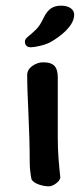

<svg xmlns="http://www.w3.org/2000/svg" viewBox="-20 -654 296 678"><path d="M196 -634C169 -634 150 -624 134 -591C116 -552 102 -546 89 -533C74 -521 68 -516 68 -507C68 -496 74 -487 89 -487C101 -487 141 -494 163 -508C187 -522 242 -560 242 -602C242 -621 224 -634 196 -634ZM184 -380C184 -415 173 -434 132 -434C108 -434 76 -416 76 -390C76 -348 78 -308 80 -263C83 -202 85 -131 85 -79C85 -58 88 -38 91 -22C97 -6 130 4 153 4C167 4 192 -13 193 -27C188 -76 184 -112 184 -170V-199Z"/></svg>

Font: Itim
Style: Regular
Weight: 400
Designer: CadsonDemak Team
Foundry: Pablo Impallari
Version: Version 1.002;PS 001.002;hotconv 1.0.88;makeotf.lib2.5.64775